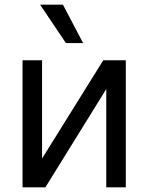

<svg xmlns="http://www.w3.org/2000/svg" viewBox="-20 -804 637 824"><path d="M423.3 -545.5H519.9V0H436.1V-421.9L174.7 0H76.7V-545.5H160.5V-123.6ZM152 -784.1H250L336.6 -619.3H262.8Z"/></svg>

Font: Fast_Sans
Style: Regular
Weight: 400
Designer: Rasmus Andersson
Foundry: rsms
Version: Version 3.018;git-588b23468